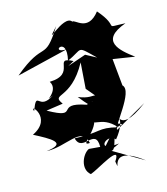

<svg xmlns="http://www.w3.org/2000/svg" viewBox="-118 -654 851 981"><g transform="rotate(-15 308.0 -163.0)"><path d="M265 105C229 122 197 196 242 232C282 219 437 117 379 202C395 292 351 99 532 237L350 130C419 196 382 12 467 32L446 18C341 112 281 187 421 118C284 137 375 47 412 94C494 -5 438 -56 436 39C475 -86 410 95 599 -48L431 48C416 32 560 -123 515 -164L501 -307L616 -289C544 -342 462 -413 612 -467C486 -473 585 -451 487 -563C417 -473 367 -554 352 -545C316 -596 168 -435 266 -544C161 -377 189 -496 15 -350L287 -416C191 -413 310 -492 279 -358C371 -398 336 -423 427 -335L371 -365L273 -331L306 -349C205 -401 307 -282 161 -278C199 -220 89 -175 159 -207C66 -144 86 -262 45 -154C26 -204 131 -98 8 -39C90 4 171 46 54 60C156 66 261 -21 278 77C216 83 339 21 331 -49C297 12 366 -48 439 37C334 10 348 41 209 34C230 118 325 3 324 110ZM196 -153C146 -222 244 -158 339 -333L329 -196L450 -52C357 -207 386 -122 279 -166C361 -63 326 -128 347 -125L313 -116C153 -171 266 -51 107 -140Z"/></g></svg>

Font: Asimov Silicon
Style: Regular
Weight: 400
Designer: Google
Version: Version 2.000980; 2014